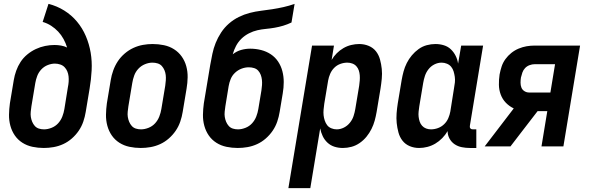

<svg xmlns="http://www.w3.org/2000/svg" viewBox="-20 -755 3040 990"><path d="M206 8Q176 8 147.5 2Q119 -4 95.5 -19Q72 -34 56.5 -56.5Q41 -79 33.5 -106.5Q26 -134 26.5 -163.5Q27 -193 31 -222L51 -342Q55 -366 63.5 -390Q72 -414 86 -435.5Q100 -457 120.5 -474Q141 -491 164.5 -502Q188 -513 212.5 -518Q237 -523 261 -523Q278 -523 295 -520Q312 -517 326 -510Q319 -533 307.5 -554Q296 -575 280 -592Q264 -609 244 -622Q224 -635 200 -642L230 -735Q274 -724 311.5 -700.5Q349 -677 377 -643.5Q405 -610 422.5 -569Q440 -528 447.5 -483.5Q455 -439 452.5 -392Q450 -345 442 -298L422 -178Q418 -153 409.5 -128Q401 -103 386 -81Q371 -59 350.5 -41Q330 -23 306 -12Q282 -1 256.5 3.5Q231 8 206 8ZM207 -88Q226 -88 246 -96Q266 -104 280 -119.5Q294 -135 301.5 -154.5Q309 -174 312 -193L330 -305Q333 -319 334 -333.5Q335 -348 333.5 -361.5Q332 -375 327 -387Q322 -399 313 -408.5Q304 -418 290.5 -422.5Q277 -427 263 -427Q245 -427 226 -419.5Q207 -412 193 -397Q179 -382 172 -363.5Q165 -345 162 -327L142 -207Q140 -193 138.5 -179Q137 -165 139 -152Q141 -139 146 -127Q151 -115 159.5 -105.5Q168 -96 180.5 -92Q193 -88 207 -88Z M706 8Q676 8 647.5 2Q619 -4 595.5 -19Q572 -34 556.5 -56.5Q541 -79 533.5 -106.5Q526 -134 526.5 -163.5Q527 -193 531 -222L551 -342Q555 -367 564 -392Q573 -417 587.5 -439Q602 -461 623 -479Q644 -497 668 -508Q692 -519 717 -523.5Q742 -528 767 -528Q797 -528 825.5 -522Q854 -516 877.5 -501Q901 -486 917 -463.5Q933 -441 940.5 -413.5Q948 -386 947.5 -356.5Q947 -327 942 -298L922 -178Q918 -153 909.5 -128Q901 -103 886 -81Q871 -59 850.5 -41Q830 -23 806 -12Q782 -1 756.5 3.5Q731 8 706 8ZM707 -88Q726 -88 746 -96Q766 -104 780 -119.5Q794 -135 801.5 -154.5Q809 -174 812 -193L832 -313Q834 -327 835 -341Q836 -355 834.5 -368Q833 -381 828 -393Q823 -405 814.5 -414.5Q806 -424 793 -428Q780 -432 766 -432Q747 -432 727.5 -424Q708 -416 693.5 -400.5Q679 -385 672 -365.5Q665 -346 662 -327L642 -207Q640 -193 638.5 -179Q637 -165 639 -152Q641 -139 646 -127Q651 -115 659.5 -105.5Q668 -96 680.5 -92Q693 -88 707 -88Z M1206 8Q1176 8 1147.5 2Q1119 -4 1095.5 -19Q1072 -34 1056.5 -56.5Q1041 -79 1033.5 -106.5Q1026 -134 1026.5 -163.5Q1027 -193 1031 -222L1064 -420Q1069 -448 1075 -477Q1081 -506 1092 -533.5Q1103 -561 1120 -587Q1137 -613 1160.5 -633.5Q1184 -654 1211.5 -667.5Q1239 -681 1268 -688.5Q1297 -696 1326 -699.5Q1355 -703 1384 -707.5Q1413 -712 1442 -718.5Q1471 -725 1499 -735L1483 -639Q1462 -629 1440.5 -622.5Q1419 -616 1396 -612Q1373 -608 1351 -606Q1329 -604 1307 -599Q1285 -594 1263.5 -583Q1242 -572 1225 -555.5Q1208 -539 1197 -518Q1186 -497 1180 -475Q1200 -491 1223.5 -497.5Q1247 -504 1270 -504Q1299 -504 1326.5 -497Q1354 -490 1376.5 -475Q1399 -460 1414 -437.5Q1429 -415 1436 -388Q1443 -361 1443 -332Q1443 -303 1438 -274L1422 -178Q1418 -153 1409.5 -128Q1401 -103 1386 -81Q1371 -59 1350.5 -41Q1330 -23 1306 -12Q1282 -1 1256.5 3.5Q1231 8 1206 8ZM1207 -88Q1226 -88 1246 -96Q1266 -104 1280 -119.5Q1294 -135 1301.5 -154.5Q1309 -174 1312 -193L1328 -289Q1330 -303 1331 -316.5Q1332 -330 1330.5 -343.5Q1329 -357 1324.5 -369Q1320 -381 1311.5 -390.5Q1303 -400 1290 -404Q1277 -408 1263 -408Q1244 -408 1225.5 -401Q1207 -394 1192 -380Q1177 -366 1169.5 -347.5Q1162 -329 1159 -311L1142 -207Q1140 -193 1138.5 -179Q1137 -165 1139 -152Q1141 -139 1146 -127Q1151 -115 1159.5 -105.5Q1168 -96 1180.5 -92Q1193 -88 1207 -88Z M1467 215 1589 -520H1702L1690 -446Q1701 -465 1716.5 -480.5Q1732 -496 1751 -507Q1770 -518 1791 -523Q1812 -528 1832 -528Q1858 -528 1881 -518.5Q1904 -509 1918.5 -490.5Q1933 -472 1939.5 -448Q1946 -424 1948.5 -399.5Q1951 -375 1948.5 -349Q1946 -323 1942 -298L1922 -178Q1918 -155 1912 -133Q1906 -111 1895.5 -90Q1885 -69 1870 -50.5Q1855 -32 1835 -18Q1815 -4 1792.5 2Q1770 8 1748 8Q1725 8 1704.5 1.5Q1684 -5 1668.5 -19.5Q1653 -34 1644 -53Q1635 -72 1631 -93L1580 215ZM1716 -88Q1735 -88 1753 -97Q1771 -106 1784 -122Q1797 -138 1803 -156.5Q1809 -175 1812 -193L1832 -313Q1834 -327 1835 -340.5Q1836 -354 1835 -367Q1834 -380 1830 -392Q1826 -404 1817.5 -413.5Q1809 -423 1796.5 -427.5Q1784 -432 1771 -432Q1753 -432 1735 -425.5Q1717 -419 1703.5 -405.5Q1690 -392 1682.5 -374.5Q1675 -357 1672 -340L1652 -220Q1650 -205 1648.5 -190Q1647 -175 1648.5 -161Q1650 -147 1654.5 -133.5Q1659 -120 1667 -109.5Q1675 -99 1688.5 -93.5Q1702 -88 1716 -88Z M2141 8Q2115 8 2092.5 -1.5Q2070 -11 2055.5 -29.5Q2041 -48 2034.5 -72Q2028 -96 2025.5 -120.5Q2023 -145 2025 -171Q2027 -197 2031 -222L2051 -342Q2055 -365 2061 -387Q2067 -409 2077.5 -430Q2088 -451 2103.5 -469.5Q2119 -488 2138.5 -502Q2158 -516 2180.5 -522Q2203 -528 2225 -528Q2248 -528 2269 -521.5Q2290 -515 2305 -500.5Q2320 -486 2329.5 -467Q2339 -448 2342 -427L2358 -520H2471L2403 -108Q2402 -104 2402.5 -100Q2403 -96 2405.5 -93Q2408 -90 2411.5 -89Q2415 -88 2419 -88H2436V8H2403Q2382 8 2361.5 4Q2341 0 2324.5 -11Q2308 -22 2298 -40Q2288 -58 2288 -79Q2277 -60 2260.5 -43Q2244 -26 2224.5 -14.5Q2205 -3 2183.5 2.5Q2162 8 2141 8ZM2202 -88Q2220 -88 2238 -94.5Q2256 -101 2270 -114.5Q2284 -128 2291.5 -145.5Q2299 -163 2302 -180L2321 -300Q2324 -315 2325.5 -330Q2327 -345 2325 -359Q2323 -373 2319 -386.5Q2315 -400 2306.5 -410.5Q2298 -421 2284.5 -426.5Q2271 -432 2257 -432Q2238 -432 2220 -423Q2202 -414 2189.5 -398Q2177 -382 2171 -363.5Q2165 -345 2162 -327L2142 -207Q2140 -193 2138.5 -179.5Q2137 -166 2138.5 -153Q2140 -140 2144 -128Q2148 -116 2156.5 -106.5Q2165 -97 2177 -92.5Q2189 -88 2202 -88Z M2479 0 2629 -196Q2606 -207 2588.5 -225Q2571 -243 2562 -267Q2553 -291 2552.5 -317.5Q2552 -344 2556 -371Q2560 -392 2566.5 -412Q2573 -432 2586 -450Q2599 -468 2616.5 -482Q2634 -496 2654.5 -504.5Q2675 -513 2695.5 -516.5Q2716 -520 2737 -520H2971L2885 0H2772L2802 -182H2752L2668 -73L2612 0ZM2708 -278H2818L2842 -424H2737Q2724 -424 2710.5 -419Q2697 -414 2687.5 -404Q2678 -394 2673.5 -381Q2669 -368 2666 -355Q2664 -342 2664 -328.5Q2664 -315 2668.5 -303.5Q2673 -292 2684 -285Q2695 -278 2708 -278Z"/></svg>

Font: Iosevka Curly
Style: Bold Italic
Weight: 700
Italic angle: -9°
Monospace: yes
Designer: Belleve Invis
Foundry: Belleve Invis
Version: Version 22.1.2; ttfautohint (v1.8.4)